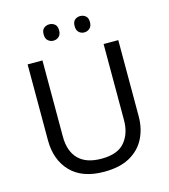

<svg xmlns="http://www.w3.org/2000/svg" viewBox="-131 -1011 993 1125"><g transform="rotate(-15 365.5 -449.0)"><path d="M640 -252Q640 -178 610 -118.5Q580 -59 518.5 -24.5Q457 10 362 10Q229 10 159.5 -62.5Q90 -135 90 -254V-714H180V-251Q180 -164 226.5 -116Q273 -68 367 -68Q464 -68 507.5 -119.5Q551 -171 551 -252V-714H640ZM226 -859Q226 -885 240 -896.5Q254 -908 273 -908Q292 -908 306 -896.5Q320 -885 320 -859Q320 -834 306 -821.5Q292 -809 273 -809Q254 -809 240 -821.5Q226 -834 226 -859ZM414 -859Q414 -885 427.5 -896.5Q441 -908 460 -908Q479 -908 493 -896.5Q507 -885 507 -859Q507 -834 493 -821.5Q479 -809 460 -809Q441 -809 427.5 -821.5Q414 -834 414 -859Z"/></g></svg>

Font: Noto Sans Symbols 2
Style: Regular
Weight: 400
Designer: Monotype Design Team
Foundry: Monotype Imaging Inc.
Version: Version 2.008; ttfautohint (v1.8.4.7-5d5b)